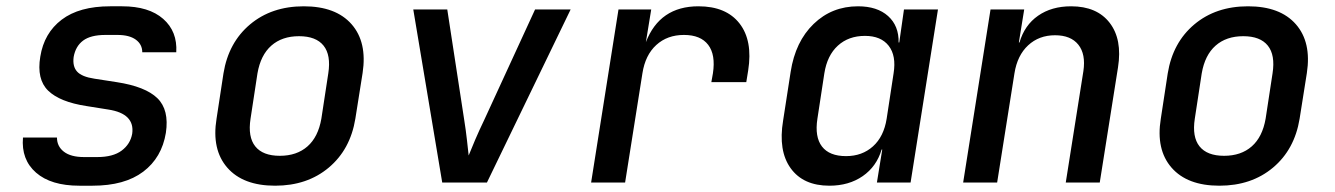

<svg xmlns="http://www.w3.org/2000/svg" viewBox="-20 -580 4240 610"><path d="M232 10Q142 10 94.5 -31.5Q47 -73 53 -143H161Q161 -115 183 -98Q205 -81 247 -81H289Q339 -81 366.5 -101.5Q394 -122 400 -155Q409 -219 324 -232L255 -243Q170 -256 133 -292Q96 -328 108 -400Q120 -475 176 -517.5Q232 -560 330 -560H368Q453 -560 498.5 -520Q544 -480 540 -414H432Q432 -439 411.5 -454Q391 -469 353 -469H315Q268 -469 244 -451Q220 -433 214 -399Q210 -369 225 -352.5Q240 -336 280 -330L351 -319Q442 -305 480 -268Q518 -231 507 -158Q494 -79 435 -34.5Q376 10 274 10Z M854 10Q752 10 702 -47.5Q652 -105 668 -203L690 -347Q706 -445 774.5 -502.5Q843 -560 945 -560Q1047 -560 1097 -503Q1147 -446 1132 -348L1109 -203Q1093 -105 1024.5 -47.5Q956 10 854 10ZM869 -85Q923 -85 957 -115Q991 -145 1001 -203L1023 -347Q1032 -405 1008 -435Q984 -465 930 -465Q876 -465 842 -435Q808 -405 798 -347L776 -203Q767 -145 791 -115Q815 -85 869 -85Z M1385 0 1293 -550H1401L1455 -198Q1460 -167 1463.5 -135.5Q1467 -104 1469 -86Q1476 -104 1489.5 -135.5Q1503 -167 1518 -198L1680 -550H1793L1527 0Z M1858 0 1945 -550H2049L2032 -446Q2076 -560 2199 -560Q2287 -560 2329.5 -505.5Q2372 -451 2357 -356L2351 -319H2240L2245 -347Q2254 -406 2230 -437.5Q2206 -469 2153 -469Q2100 -469 2065 -437Q2030 -405 2021 -347L1966 0Z M2615 10Q2532 10 2492 -45.5Q2452 -101 2468 -197L2492 -352Q2507 -448 2565 -504Q2623 -560 2706 -560Q2767 -560 2801.5 -529Q2836 -498 2835 -445H2837L2852 -550H2960L2873 0H2766L2783 -105H2781Q2765 -51 2721 -20.5Q2677 10 2615 10ZM2668 -84Q2719 -84 2753.5 -115Q2788 -146 2797 -203L2819 -347Q2828 -403 2803.5 -434.5Q2779 -466 2728 -466Q2676 -466 2642 -435Q2608 -404 2599 -347L2577 -203Q2568 -145 2591.5 -114.5Q2615 -84 2668 -84Z M3040 0 3127 -550H3234L3217 -445H3219Q3235 -500 3278 -530Q3321 -560 3383 -560Q3465 -560 3505.5 -507.5Q3546 -455 3532 -366L3474 0H3366L3422 -354Q3430 -408 3406 -438Q3382 -468 3332 -468Q3281 -468 3246.5 -436Q3212 -404 3203 -347L3148 0Z M3854 10Q3752 10 3702 -47.5Q3652 -105 3668 -203L3690 -347Q3706 -445 3774.5 -502.5Q3843 -560 3945 -560Q4047 -560 4097 -503Q4147 -446 4132 -348L4109 -203Q4093 -105 4024.5 -47.5Q3956 10 3854 10ZM3869 -85Q3923 -85 3957 -115Q3991 -145 4001 -203L4023 -347Q4032 -405 4008 -435Q3984 -465 3930 -465Q3876 -465 3842 -435Q3808 -405 3798 -347L3776 -203Q3767 -145 3791 -115Q3815 -85 3869 -85Z"/></svg>

Font: NKDuy Mono SemiBold
Style: Italic
Weight: 600
Italic angle: -9°
Monospace: yes
Designer: NKDuy
Foundry: NKDuy
Version: Version 2.251; ttfautohint (v1.8.4.7-5d5b)